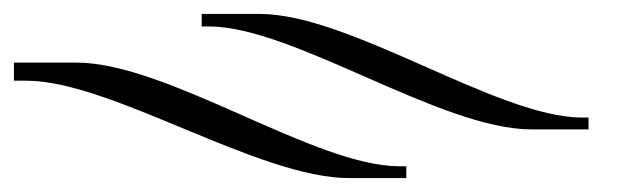

<svg xmlns="http://www.w3.org/2000/svg" viewBox="-29 -326 888 276"><path d="M735 -140H817V-157H808C686 -157 475 -306 344 -306H261V-288H271C393 -288 604 -140 735 -140ZM-9 -210H9C131 -210 342 -70 473 -70H555V-87H545C423 -87 212 -236 81 -236H-9Z"/></svg>

Font: FoglihtenDeH02
Style: Regular
Weight: 500
Designer: gluk (gluksza@wp.pl|www.glukfonts.pl)
Version: Version 0.68